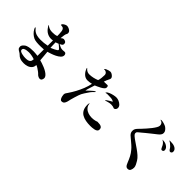

<svg xmlns="http://www.w3.org/2000/svg" viewBox="113 -1755 2775 2775"><g transform="rotate(45 1500.0 -368.0)"><path d="M489 -107Q461 -117 429.5 -123Q398 -129 369 -129Q354 -129 329.5 -126Q305 -123 286 -113Q267 -103 267 -81Q267 -66 281.5 -57Q296 -48 317 -42.5Q338 -37 358 -35Q378 -33 388 -33Q417 -33 439 -37.5Q461 -42 474.5 -58Q488 -74 489 -107ZM649 -458Q649 -464 635 -477.5Q621 -491 605.5 -504Q590 -517 584 -520Q573 -515 561.5 -511Q550 -507 539 -503Q539 -476 540.5 -449Q542 -422 543 -395Q551 -398 568 -405.5Q585 -413 603.5 -422Q622 -431 635.5 -440.5Q649 -450 649 -458ZM790 -21Q790 -1 780 15.5Q770 32 747 32Q734 32 717 23.5Q700 15 691 5Q680 -8 658.5 -24.5Q637 -41 614 -55.5Q591 -70 574 -75Q574 -35 551.5 -10Q529 15 495 26Q461 37 426 37Q409 37 387.5 34.5Q366 32 349 25Q330 17 322 11Q314 5 299 -9Q283 -25 264.5 -34.5Q246 -44 232.5 -57Q219 -70 219 -98Q219 -108 223.5 -117.5Q228 -127 234 -134Q255 -160 285 -171Q315 -182 348 -184.5Q381 -187 411 -187Q431 -187 451.5 -184.5Q472 -182 492 -180V-311Q465 -309 426 -308Q387 -307 348.5 -310.5Q310 -314 286 -325Q255 -340 230 -363.5Q205 -387 189 -416Q186 -422 182.5 -428.5Q179 -435 178 -441Q175 -450 179.5 -450.5Q184 -451 189 -446Q196 -439 202 -432Q208 -425 215 -418Q246 -392 282 -383.5Q318 -375 357 -375Q392 -375 425.5 -378.5Q459 -382 493 -389V-496Q444 -486 399.5 -502Q355 -518 323 -558Q323 -559 316.5 -567Q310 -575 303 -586Q296 -597 292 -603Q291 -608 293 -609.5Q295 -611 298 -608Q302 -605 306.5 -601.5Q311 -598 315 -595Q336 -582 357 -577Q378 -572 403 -572Q426 -572 448.5 -574.5Q471 -577 492 -585Q492 -601 491.5 -627.5Q491 -654 487 -679.5Q483 -705 473 -716Q464 -727 454 -730Q444 -733 431 -734Q428 -735 421.5 -734.5Q415 -734 415 -738Q415 -752 429 -763.5Q443 -775 460.5 -782.5Q478 -790 490 -790Q508 -790 533.5 -778Q559 -766 568 -749Q574 -737 574 -724Q574 -714 569.5 -705.5Q565 -697 561 -688Q558 -680 555 -662.5Q552 -645 550.5 -626.5Q549 -608 547 -597Q554 -602 560.5 -607.5Q567 -613 574 -617Q587 -623 604.5 -619Q622 -615 632 -606Q640 -598 642 -590.5Q644 -583 644 -572Q644 -554 628.5 -543.5Q613 -533 599 -527Q622 -514 642 -505Q662 -496 689 -496Q699 -496 709 -497.5Q719 -499 729 -499Q746 -499 754 -486.5Q762 -474 762 -459Q762 -432 738 -409.5Q714 -387 678.5 -369.5Q643 -352 608 -340.5Q573 -329 552 -323Q557 -283 559.5 -243Q562 -203 566 -163Q583 -159 611 -150Q639 -141 670 -128Q701 -115 728 -98.5Q755 -82 772.5 -62.5Q790 -43 790 -21Z M1524 -562Q1524 -547 1506.5 -531.5Q1489 -516 1464 -502.5Q1439 -489 1415.5 -478.5Q1392 -468 1380 -463Q1369 -426 1356.5 -389.5Q1344 -353 1336 -315Q1344 -322 1358.5 -335.5Q1373 -349 1389.5 -364.5Q1406 -380 1420.5 -392Q1435 -404 1443 -408Q1451 -412 1454 -409Q1457 -406 1452 -399Q1448 -395 1443.5 -391Q1439 -387 1434 -382Q1426 -374 1418 -365Q1410 -356 1402 -346Q1380 -315 1353.5 -274Q1327 -233 1315 -196Q1305 -165 1295 -133.5Q1285 -102 1277 -70Q1274 -57 1271.5 -44.5Q1269 -32 1265 -19Q1258 6 1244.5 22.5Q1231 39 1202 39Q1185 39 1174.5 21.5Q1164 4 1159 -17.5Q1154 -39 1154 -52Q1154 -72 1163.5 -85.5Q1173 -99 1183 -114Q1216 -162 1246.5 -218.5Q1277 -275 1300.5 -334.5Q1324 -394 1335 -451Q1316 -447 1296 -443.5Q1276 -440 1256 -440Q1213 -440 1181.5 -466Q1150 -492 1133 -529Q1129 -536 1126 -544Q1123 -552 1121 -559Q1120 -563 1122 -564Q1124 -565 1126 -563Q1129 -560 1132 -556.5Q1135 -553 1138 -550Q1168 -520 1211 -520Q1247 -520 1287 -529Q1327 -538 1360 -552Q1369 -579 1372.5 -611Q1376 -643 1376 -672Q1376 -692 1363 -705.5Q1350 -719 1331 -723Q1326 -724 1321.5 -723.5Q1317 -723 1312 -724Q1305 -724 1309 -728Q1317 -738 1334 -746Q1351 -754 1369.5 -759Q1388 -764 1401 -764Q1415 -764 1432 -754.5Q1449 -745 1462 -730.5Q1475 -716 1475 -701Q1475 -693 1472 -685.5Q1469 -678 1465 -671Q1456 -653 1448 -634Q1440 -615 1434 -595Q1451 -595 1469 -596Q1487 -597 1504 -597Q1519 -597 1521.5 -585Q1524 -573 1524 -562ZM1880 -59Q1880 -39 1865 -27.5Q1850 -16 1828 -11Q1806 -6 1783.5 -4.5Q1761 -3 1747 -3Q1698 -3 1654 -11Q1610 -19 1575.5 -39Q1541 -59 1521.5 -96Q1502 -133 1502 -190Q1502 -199 1503 -208.5Q1504 -218 1507 -226Q1507 -228 1508.5 -228Q1510 -228 1511 -226Q1514 -213 1516 -200.5Q1518 -188 1525 -176Q1543 -145 1573.5 -127.5Q1604 -110 1640.5 -104.5Q1677 -99 1713.5 -103.5Q1750 -108 1780 -120Q1803 -120 1826 -117Q1849 -114 1864.5 -101.5Q1880 -89 1880 -59ZM1848 -469Q1848 -453 1838 -439Q1828 -425 1811 -423Q1778 -437 1745 -437Q1717 -437 1691.5 -429.5Q1666 -422 1640 -415Q1638 -414 1637 -415.5Q1636 -417 1637 -418Q1646 -429 1663.5 -441Q1681 -453 1699.5 -463.5Q1718 -474 1731 -481Q1706 -499 1669 -501Q1632 -503 1602 -503Q1594 -503 1585.5 -501.5Q1577 -500 1569 -498Q1561 -498 1565 -505Q1579 -523 1608.5 -535.5Q1638 -548 1670.5 -555Q1703 -562 1724 -562Q1749 -562 1777.5 -550.5Q1806 -539 1827 -518Q1848 -497 1848 -469Z M2623 -25Q2623 3 2611.5 28.5Q2600 54 2566 54Q2548 54 2536 43Q2524 32 2516.5 16Q2509 0 2503 -14Q2485 -60 2464 -100.5Q2443 -141 2411 -178Q2389 -205 2362 -228.5Q2335 -252 2309 -274Q2296 -286 2281.5 -297Q2267 -308 2254 -321Q2240 -336 2234 -350.5Q2228 -365 2228 -386Q2228 -410 2238.5 -427.5Q2249 -445 2265 -461Q2278 -474 2301.5 -499Q2325 -524 2352 -554.5Q2379 -585 2403 -616Q2427 -647 2442.5 -674Q2458 -701 2458 -719Q2458 -738 2450 -753Q2442 -768 2425 -776Q2421 -778 2416.5 -779Q2412 -780 2409 -781Q2405 -782 2404.5 -785Q2404 -788 2409 -789Q2412 -789 2414.5 -789.5Q2417 -790 2420 -790Q2443 -790 2474.5 -780Q2506 -770 2521 -760Q2540 -747 2556 -726.5Q2572 -706 2572 -683Q2572 -658 2557.5 -640Q2543 -622 2525 -608Q2490 -580 2453.5 -551.5Q2417 -523 2382 -494Q2363 -478 2344 -462Q2325 -446 2305 -430Q2296 -423 2289 -415Q2282 -407 2282 -394Q2282 -381 2288 -371.5Q2294 -362 2303 -354Q2334 -327 2374.5 -300.5Q2415 -274 2455 -245Q2494 -218 2528 -188Q2562 -158 2582 -125Q2594 -106 2608.5 -77Q2623 -48 2623 -25ZM2758 -519Q2759 -505 2751 -495.5Q2743 -486 2727 -486Q2716 -486 2710 -495Q2704 -504 2700 -513Q2693 -530 2683.5 -547Q2674 -564 2660 -577Q2655 -582 2649.5 -586Q2644 -590 2638 -594Q2632 -596 2629 -598Q2628 -599 2628.5 -600.5Q2629 -602 2630 -602Q2675 -602 2705 -586Q2732 -573 2745 -554.5Q2758 -536 2758 -519ZM2860 -586Q2860 -574 2851.5 -564Q2843 -554 2830 -554Q2821 -554 2814 -559.5Q2807 -565 2802 -572Q2789 -595 2774 -611Q2759 -627 2739 -642Q2732 -647 2725 -651.5Q2718 -656 2709 -660Q2706 -662 2706.5 -663.5Q2707 -665 2711 -666Q2714 -667 2718 -666.5Q2722 -666 2726 -666Q2744 -666 2769 -663.5Q2794 -661 2815 -651Q2835 -642 2848 -625.5Q2861 -609 2860 -586Z"/></g></svg>

Font: Kaisei Tokumin
Style: Regular
Weight: 400
Designer: Font-Kai, 金井和夫
Foundry: KAZUO KANAI
Version: Version 5.003